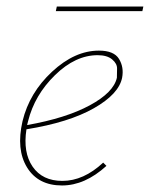

<svg xmlns="http://www.w3.org/2000/svg" viewBox="-20 -565 459 588"><path d="M154 -545H419L416 -531H151ZM283 -410Q329 -410 344.5 -384.5Q360 -359 354 -327Q344 -277 267.5 -233.5Q191 -190 61 -169Q50 -98 80 -54.5Q110 -11 171 -11Q236 -11 296 -67L306 -57Q240 3 170 3Q97 3 63 -52Q29 -107 49 -194Q70 -281 139.5 -345.5Q209 -410 283 -410ZM338 -327Q338 -339 338.5 -354.5Q339 -370 323.5 -383Q308 -396 279 -396Q211 -396 148.5 -335Q86 -274 66 -194L63 -182Q182 -203 255 -242.5Q328 -282 338 -327Z"/></svg>

Font: EauTestInfant Thin
Style: Italic
Weight: 250
Italic angle: -12°
Designer: Christian Thalmann (Catharsis Fonts)
Version: Version 0.001;PS 000.001;hotconv 1.0.88;makeotf.lib2.5.64775